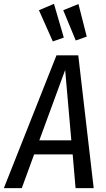

<svg xmlns="http://www.w3.org/2000/svg" viewBox="-49 -976 551 996"><path d="M328 -175H128L64 0H-29L244 -689H357L437 0H343ZM321 -248 289 -613 155 -248ZM282 -781 225 -761 153 -923 231 -956ZM401 -786 344 -766 279 -923 358 -955Z"/></svg>

Font: Fira Sans Compressed
Style: Italic
Weight: 400
Width: 1
Italic angle: -8°
Designer: bBox Type GmbH & Carrois Corporate GbR & Edenspiekermann AG
Foundry: bBox Type GmbH & Carrois Corporate GbR & Edenspiekermann AG
Version: Version 4.301